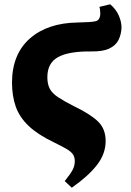

<svg xmlns="http://www.w3.org/2000/svg" viewBox="-20 -641 610 896"><path d="M315 235 282 204Q308 172 318.5 152.5Q329 133 329 111Q329 92 320 79Q311 66 289.5 53.5Q268 41 231 23Q156 -13 113.5 -53.5Q71 -94 53.5 -143.5Q36 -193 36 -257Q37 -389 119.5 -461.5Q202 -534 343 -536Q402 -537 424.5 -541.5Q447 -546 448 -577Q448 -584 447 -593.5Q446 -603 444 -609L494 -621Q522 -598 535 -567Q548 -536 547 -509Q545 -478 532.5 -453.5Q520 -429 490 -414.5Q460 -400 405 -401Q301 -402 251 -374.5Q201 -347 201 -281Q201 -249 212 -227.5Q223 -206 250 -188Q277 -170 324 -146Q401 -109 437 -74.5Q473 -40 473 17Q473 77 432.5 129Q392 181 315 235Z"/></svg>

Font: Literata 36pt ExtraBold
Style: Italic
Weight: 800
Italic angle: -2°
Designer: Latin by Veronika Burian and Jose Scaglione. Greek by Irene Vlachou. Cyrillic by Vera Evstafieva
Foundry: TypeTogether
Version: Version 3.002